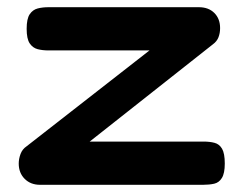

<svg xmlns="http://www.w3.org/2000/svg" viewBox="-20 -503 676 533"><path d="M91 10Q65 10 48.5 -6.5Q32 -23 32 -49Q32 -62 37 -75.5Q42 -89 54 -97L395 -363H115Q98 -363 84.5 -366.5Q71 -370 62.5 -382.5Q54 -395 54 -423Q54 -451 62.5 -463.5Q71 -476 84.5 -479.5Q98 -483 115 -483H532Q559 -483 575 -467Q591 -451 591 -425Q591 -411 586.5 -399.5Q582 -388 571 -380L229 -110H545Q562 -110 575.5 -106.5Q589 -103 596.5 -90Q604 -77 604 -49Q604 -22 596 -9Q588 4 574.5 7Q561 10 544 10Z"/></svg>

Font: Fredoka SemiExpanded Medium
Style: Regular
Weight: 500
Width: 6
Designer: Ben Nathan
Foundry: Milena B. Brandão, Ben Nathan
Version: Version 2.001